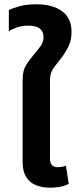

<svg xmlns="http://www.w3.org/2000/svg" viewBox="-20 -861 360 891"><path d="M213 10Q175 10 146 -2Q117 -14 101 -40.5Q85 -67 85 -109V-487Q85 -514 89.5 -531Q94 -548 104.5 -564.5Q115 -581 134 -604Q156 -630 169 -648Q182 -666 182 -689Q182 -714 165 -728Q148 -742 112 -742Q84 -742 61 -734.5Q38 -727 21 -716V-814Q35 -822 68.5 -831.5Q102 -841 150 -841Q224 -841 268 -809Q312 -777 312 -713Q312 -673 296.5 -643Q281 -613 263 -590Q246 -568 234.5 -553.5Q223 -539 217.5 -524Q212 -509 212 -484V-125Q212 -104 221.5 -94.5Q231 -85 249 -85Q258 -85 268 -87Q278 -89 286 -92L299 -8Q280 2 258.5 6Q237 10 213 10Z"/></svg>

Font: Noto Sans Thai SemiBold
Style: Regular
Weight: 600
Version: Version 2.001